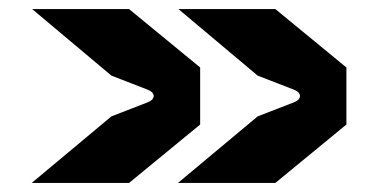

<svg xmlns="http://www.w3.org/2000/svg" viewBox="-20 -453 841 424"><path d="M373 -49H588L745 -178V-304L588 -433H374L549 -286L629 -255C647 -248 647 -234 629 -227L549 -196ZM50 -49H265L422 -178V-304L265 -433H51L226 -286L306 -255C324 -248 324 -234 306 -227L226 -196Z"/></svg>

Font: Finlandica Black
Style: Regular
Weight: 900
Designer: Niklas Ekholm, Juho Hiilivirta, Jaakko Suomalainen
Foundry: Helsinki Type Studio
Version: Version 2.000;Glyphs 3.2 (3202)